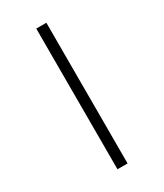

<svg xmlns="http://www.w3.org/2000/svg" viewBox="-251 -895 1054 1234"><g transform="rotate(-30 275.5 -278.0)"><path d="M238 244H313V-800H238Z"/></g></svg>

Font: Noto Sans Malayalam Condensed
Style: Regular
Weight: 400
Width: 3
Designer: Jelle Bosma - Monotype Design Team
Foundry: Monotype Imaging Inc.
Version: Version 2.104